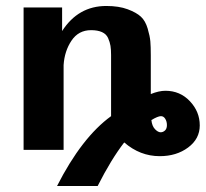

<svg xmlns="http://www.w3.org/2000/svg" viewBox="-20 -502 689 643"><path d="M59 0V-477H188V-398Q242 -482 336 -482Q378 -482 407.5 -471Q437 -460 452 -446Q467 -432 474.5 -406.5Q482 -381 483.5 -363.5Q485 -346 485 -317V-187Q512 -198 534 -198Q583 -198 616 -163Q649 -128 649 -82Q649 -37 610 -8Q571 21 515 21Q449 21 396 -25Q352 32 307 121H171Q254 -42 352 -113V-147V-318Q352 -336 350 -348.5Q348 -361 342 -374.5Q336 -388 321.5 -394.5Q307 -401 285 -401Q243 -401 219.5 -366Q196 -331 193 -284V-283V0ZM487 -100Q489 -80 499 -69.5Q509 -59 518 -59Q526 -59 532.5 -65Q539 -71 539 -83Q539 -95 533.5 -104Q528 -113 519 -113Q509 -113 487 -100Z"/></svg>

Font: Coval
Style: ExtraBold
Weight: 800
Foundry: Context Ltd
Version: Version 001.000